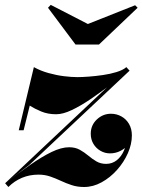

<svg xmlns="http://www.w3.org/2000/svg" viewBox="-58 -738 570 768"><path d="M-37.5 -5 372 -390.5 460 -455 59.5 -78.5ZM-24.5 10 -37.5 -5Q15.5 -45.5 62.2 -78.2Q109 -111 148.2 -130Q187.5 -149 218.5 -149Q243 -149 261 -139Q279 -129 294.8 -115.8Q310.5 -102.5 327.5 -92.5Q344.5 -82.5 366.5 -82.5Q390.5 -82.5 409 -97Q427.5 -111.5 438.5 -137.2Q449.5 -163 449.5 -196.5H468.5Q468.5 -177 456 -160.8Q443.5 -144.5 424 -134.5Q404.5 -124.5 382 -124.5Q361.5 -124.5 343.8 -134.8Q326 -145 315.5 -162.8Q305 -180.5 305 -203Q305 -237 329.2 -260Q353.5 -283 386 -283Q408.5 -283 427.8 -272.2Q447 -261.5 458.2 -242Q469.5 -222.5 469.5 -196.5Q469.5 -161.5 453.5 -125.2Q437.5 -89 410 -58.2Q382.5 -27.5 348.5 -8.8Q314.5 10 278.5 10Q251.5 10 228.8 2.5Q206 -5 185.2 -14.8Q164.5 -24.5 142.8 -32Q121 -39.5 96.5 -39.5Q60.5 -39.5 30 -26.8Q-0.5 -14 -24.5 10ZM17 -217 77.5 -469.5Q104.5 -454.5 136 -445.8Q167.5 -437 198 -433.2Q228.5 -429.5 251.5 -429.5Q269.5 -429.5 296.8 -431.5Q324 -433.5 353.5 -437.8Q383 -442 408.2 -449.8Q433.5 -457.5 447.5 -469.5L460.5 -455Q423 -428.5 383 -398.2Q343 -368 303.8 -341.2Q264.5 -314.5 229.2 -297.8Q194 -281 166.5 -281Q133.5 -281 107 -292Q80.5 -303 61 -315.5L36.5 -217ZM244 -560 134 -707 145 -718.5 293.5 -642 482.5 -717 492.5 -707 338 -560Z"/></svg>

Font: Bodoni Moda 11pt ExtraBold
Style: Italic
Weight: 800
Italic angle: -13°
Version: Version 2.004